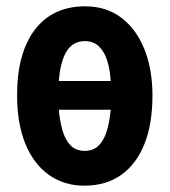

<svg xmlns="http://www.w3.org/2000/svg" viewBox="-20 -577 536 607"><path d="M462 -275Q462 -185 436.5 -121.5Q411 -58 363 -24Q315 10 247 10Q182 10 134 -24.5Q86 -59 60 -123Q34 -187 34 -275Q34 -410 90.5 -483.5Q147 -557 249 -557Q316 -557 363.5 -521Q411 -485 436.5 -421.5Q462 -358 462 -275ZM248 -100Q273 -100 289.5 -114.5Q306 -129 316 -158Q326 -187 330 -230H166Q169 -195 177.5 -165Q186 -135 203 -117.5Q220 -100 248 -100ZM248 -447Q211 -447 191 -415.5Q171 -384 166 -321H330Q328 -355 319.5 -383.5Q311 -412 293.5 -429.5Q276 -447 248 -447Z"/></svg>

Font: Noto Sans Display ExtraCondensed
Style: Bold
Weight: 700
Width: 2
Designer: Monotype Design Team
Foundry: Monotype Imaging Inc.
Version: Version 2.003